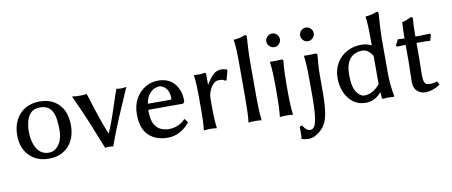

<svg xmlns="http://www.w3.org/2000/svg" viewBox="-82 -1130 4092 1737"><g transform="rotate(-10 1964.0 -262.0)"><path d="M424.8 -472.7Q535.2 -405.3 535.2 -243.2Q535.2 -166 505.4 -106.9Q475.6 -47.9 420.4 -14.6Q365.2 18.6 287.6 18.6Q210 18.6 154.3 -15.1Q98.6 -48.8 69.3 -106Q40 -163.1 40 -239.7Q40 -316.4 70.8 -377.4Q101.6 -438.5 158.7 -472.2Q215.8 -505.9 293 -505.9Q370.1 -505.9 424.8 -472.7ZM149.4 -259.8Q149.4 -168.9 179.7 -110.4Q216.8 -35.2 297.9 -35.2Q335 -35.2 364.3 -59.6Q425.8 -112.3 425.8 -221.7Q425.8 -292 415 -343.3Q404.3 -394.5 373.5 -423.3Q342.8 -452.1 287.6 -452.1Q232.4 -452.1 202.6 -422.9Q172.9 -393.6 161.1 -347.7Q149.4 -301.8 149.4 -259.8Z M589.8 -499Q629.9 -494.1 667 -494.1Q704.1 -494.1 724.6 -499Q725.6 -495.1 771.5 -351.1Q817.4 -207 858.4 -111.3Q896.5 -195.3 941.9 -335.9Q987.3 -476.6 998 -499Q1012.7 -494.1 1039.1 -494.1Q1065.4 -494.1 1088.9 -500L977.5 -242.2Q924.8 -119.1 879.9 6.8L877.9 10.7Q866.2 6.8 841.8 6.8Q815.4 6.8 804.7 10.7L703.1 -242.2Q651.4 -365.2 592.8 -492.2Z M1139.6 -237.3Q1139.6 -322.3 1174.8 -382.8Q1210 -443.4 1264.6 -474.6Q1319.3 -505.9 1377.9 -505.9Q1486.3 -505.9 1539.1 -431.6Q1583 -370.1 1582 -285.2Q1582 -260.7 1557.6 -260.7H1248Q1248 -165 1273.4 -124.5Q1298.8 -84 1333.5 -70.3Q1368.2 -56.6 1406.2 -56.6Q1444.3 -56.6 1483.9 -72.3Q1523.4 -87.9 1552.7 -120.1L1555.7 -123L1583 -87.9L1581.1 -85.9Q1546.9 -40 1494.1 -10.7Q1441.4 18.6 1380.9 18.6Q1258.8 18.6 1192.4 -57.6Q1139.6 -120.1 1139.6 -237.3ZM1253.9 -315.4H1460Q1471.7 -315.4 1471.7 -327.1Q1471.7 -405.3 1421.9 -438.5Q1400.4 -452.1 1381.3 -452.1Q1362.3 -452.1 1336.9 -441.4Q1311.5 -430.7 1288.1 -401.4Q1264.6 -372.1 1253.9 -315.4Z M1710 -489.3V-498H1713.9Q1727.5 -496.1 1754.4 -496.1Q1781.2 -496.1 1807.6 -501H1808.6Q1819.3 -501 1820.3 -486.3V-388.7Q1857.4 -450.2 1888.2 -478Q1918.9 -505.9 1965.8 -505.9Q1980.5 -505.9 2007.8 -498H2008.8L2015.6 -490.2L1992.2 -400.4H1976.6Q1965.8 -411.1 1951.7 -412.6Q1937.5 -414.1 1920.9 -414.1Q1882.8 -414.1 1854.5 -371.1Q1820.3 -318.4 1820.3 -263.7V-204.1Q1820.3 -69.3 1830.1 2V10.7Q1810.5 6.8 1770.5 6.8Q1732.4 6.8 1711.9 10.7V2Q1719.7 -58.6 1719.7 -160.2V-266.6Q1719.7 -426.8 1710 -489.3Z M2120.1 -742.2V-751H2124Q2175.8 -753.9 2225.6 -774.4H2227.5Q2241.2 -774.4 2241.2 -757.8Q2231.4 -620.1 2231.4 -542V-226.6Q2231.4 -69.3 2241.2 2V10.7Q2221.7 6.8 2181.6 6.8Q2142.6 6.8 2122.1 10.7V2Q2130.9 -57.6 2130.9 -226.6V-521.5Q2130.9 -685.5 2120.1 -742.2Z M2407.2 -683.6Q2407.2 -709 2426.3 -727.5Q2445.3 -746.1 2470.7 -746.1Q2496.1 -746.1 2514.2 -727.5Q2532.2 -709 2532.2 -683.6Q2532.2 -658.2 2513.7 -639.6Q2495.1 -621.1 2470.7 -621.1Q2445.3 -621.1 2426.3 -639.6Q2407.2 -658.2 2407.2 -683.6ZM2408.2 -489.3V-498H2412.1Q2419.9 -497.1 2431.6 -497.1H2457Q2495.1 -497.1 2515.6 -499Q2529.3 -499 2529.3 -483.4Q2519.5 -395.5 2519.5 -286.1V-204.1Q2519.5 -79.1 2529.3 2.9V10.7Q2509.8 6.8 2469.7 6.8Q2430.7 6.8 2410.2 10.7V2Q2418.9 -67.4 2418.9 -204.1V-266.6Q2418.9 -407.2 2408.2 -489.3Z M2568.4 232.4Q2571.3 223.6 2571.3 179.7V127L2595.7 121.1L2596.7 124Q2626 172.9 2659.2 172.9Q2692.4 172.9 2707 134.8Q2731.4 70.3 2731.4 -112.3V-266.6Q2731.4 -415 2720.7 -489.3V-498H2725.6Q2733.4 -497.1 2745.1 -497.1H2770.5Q2805.7 -497.1 2827.1 -499Q2841.8 -499 2841.8 -483.4Q2831.1 -386.7 2831.1 -286.1V-139.6Q2831.1 20.5 2807.6 98.1Q2784.2 175.8 2715.8 221.7Q2675.8 250 2633.8 250Q2591.8 250 2568.4 238.3ZM2717.8 -683.6Q2717.8 -709 2736.3 -727.5Q2754.9 -746.1 2780.3 -746.1Q2805.7 -746.1 2824.2 -727.5Q2842.8 -709 2842.8 -683.6Q2842.8 -658.2 2823.7 -639.6Q2804.7 -621.1 2780.3 -621.1Q2754.9 -621.1 2736.3 -639.6Q2717.8 -658.2 2717.8 -683.6Z M3249 -505.9Q3294.9 -505.9 3340.8 -484.4V-521.5Q3340.8 -691.4 3331.1 -742.2V-751H3335Q3385.7 -753.9 3434.6 -774.4H3436.5Q3451.2 -774.4 3452.1 -757.8Q3441.4 -612.3 3440.4 -542V-217.8Q3440.4 -103.5 3460.9 2V3.9L3455.1 9.8H3453.1Q3436.5 6.8 3408.7 6.8Q3380.9 6.8 3364.3 9.8H3363.3Q3348.6 9.8 3348.6 2.9L3343.8 -53.7Q3282.2 19.5 3196.3 18.6Q3132.8 18.6 3085.4 -16.6Q3038.1 -51.8 3011.2 -111.3Q2984.4 -170.9 2984.4 -246.1Q2984.4 -321.3 3019 -380.9Q3053.7 -440.4 3113.3 -473.1Q3172.9 -505.9 3249 -505.9ZM3198.2 -48.8Q3275.4 -48.8 3340.8 -127.9V-387.7Q3319.3 -420.9 3296.9 -436.5Q3274.4 -452.1 3245.1 -452.1Q3185.5 -452.1 3144.5 -415Q3092.8 -367.2 3092.8 -255.4Q3092.8 -143.6 3126.5 -96.2Q3160.2 -48.8 3198.2 -48.8Z M3554.7 -445.3Q3562.5 -453.1 3581.1 -495.1L3583 -497.1H3585.9Q3616.2 -494.1 3643.6 -494.1Q3643.6 -565.4 3648.4 -637.7V-643.6L3651.4 -644.5Q3678.7 -648.4 3694.3 -656.7Q3710 -665 3733.4 -673.8H3735.4Q3749 -673.8 3749 -658.2Q3743.2 -591.8 3743.2 -494.1H3793Q3826.2 -494.1 3874 -497.1H3876L3884.8 -486.3L3876 -460L3869.1 -432.6H3866.2Q3833 -435.5 3783.2 -435.5H3743.2V-294.9L3740.2 -141.6Q3740.2 -55.7 3775.4 -51.8Q3790 -48.8 3810.1 -48.8Q3830.1 -48.8 3866.2 -60.5L3882.8 -27.3Q3813.5 18.6 3745.1 18.6Q3704.1 18.6 3671.9 -9.8Q3639.6 -38.1 3639.6 -95.7L3643.6 -282.2V-435.5Q3611.3 -435.5 3566.4 -432.6H3564.5Z"/></g></svg>

Font: GenEi LateMin P v2
Style: Medium
Weight: 500
Designer: o_tamon (Modified)
Foundry: o_tamon / Adobe Systems Incorporated / FONT 910 / Philipp H. Poll
Version: Version 2.1;Original Version 1.004